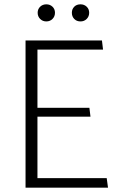

<svg xmlns="http://www.w3.org/2000/svg" viewBox="-20 -867 539 887"><path d="M479 0 473 -44H153V-328H398L393 -369H153V-638H456L451 -680H98V0ZM194 -768Q211 -768 222.5 -779.5Q234 -791 234 -808Q234 -825 222.5 -836Q211 -847 194 -847Q177 -847 165.5 -836Q154 -825 154 -808Q154 -791 165.5 -779.5Q177 -768 194 -768ZM352 -768Q369 -768 380.5 -779.5Q392 -791 392 -808Q392 -825 380.5 -836Q369 -847 352 -847Q334 -847 323 -836Q312 -825 312 -808Q312 -791 323 -779.5Q334 -768 352 -768Z"/></svg>

Font: Catamaran Thin ExtraLight
Style: Regular
Weight: 250
Version: Version 2.000